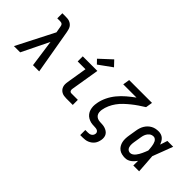

<svg xmlns="http://www.w3.org/2000/svg" viewBox="-28 -1519 2455 2455"><g transform="rotate(45 1200.0 -291.0)"><path d="M6 0 266 -509 252 -590Q250 -600 247.5 -610.5Q245 -621 238 -629Q231 -637 220.5 -640Q210 -643 199 -643H147V-735H199Q219 -735 239 -733.5Q259 -732 277 -725Q295 -718 310 -706Q325 -694 334.5 -678Q344 -662 349 -643Q354 -624 358 -605L463 0H351L299 -369L119 0Z M952 0Q930 0 909 -3.5Q888 -7 870 -17Q852 -27 839 -42.5Q826 -58 819.5 -77.5Q813 -97 813 -119Q813 -141 817 -162L862 -438H721V-530H985L922 -147Q920 -138 920 -128.5Q920 -119 923.5 -110.5Q927 -102 935 -97Q943 -92 952 -92H1070V0ZM923 -583 871 -637 1033 -787 1103 -713Z M1410 205V113H1457Q1470 113 1483 110.5Q1496 108 1508 100.5Q1520 93 1527.5 81Q1535 69 1537 56Q1540 41 1533 28Q1526 15 1513.5 9Q1501 3 1486 1.5Q1471 0 1456 -0.5Q1441 -1 1426 -2Q1411 -3 1396.5 -6.5Q1382 -10 1369 -15.5Q1356 -21 1343.5 -28Q1331 -35 1320.5 -44.5Q1310 -54 1301.5 -65Q1293 -76 1286.5 -88.5Q1280 -101 1276 -114.5Q1272 -128 1269.5 -142.5Q1267 -157 1266.5 -172Q1266 -187 1267.5 -202Q1269 -217 1272 -232Q1272 -233 1272 -233.5Q1272 -234 1272 -235Q1283 -297 1311.5 -356Q1340 -415 1382 -466Q1424 -517 1475 -560.5Q1526 -604 1580 -643H1340L1355 -735H1768L1753 -643Q1711 -617 1670.5 -589.5Q1630 -562 1591.5 -531Q1553 -500 1517 -466Q1481 -432 1452.5 -392.5Q1424 -353 1404.5 -309Q1385 -265 1377 -219Q1373 -196 1375.5 -172.5Q1378 -149 1390.5 -131Q1403 -113 1424 -103.5Q1445 -94 1468.5 -93Q1492 -92 1515.5 -90.5Q1539 -89 1560.5 -82Q1582 -75 1600.5 -63Q1619 -51 1631 -32.5Q1643 -14 1646 9.5Q1649 33 1645 56Q1641 78 1633.5 98.5Q1626 119 1612.5 137Q1599 155 1580.5 168.5Q1562 182 1541.5 190.5Q1521 199 1499.5 202Q1478 205 1457 205Z M2022 8Q1993 8 1964 1.5Q1935 -5 1912.5 -21.5Q1890 -38 1875.5 -62.5Q1861 -87 1855 -114.5Q1849 -142 1850 -172Q1851 -202 1856 -232L1874 -342Q1878 -367 1886 -392Q1894 -417 1908 -440.5Q1922 -464 1941.5 -483Q1961 -502 1985 -515Q2009 -528 2034.5 -533Q2060 -538 2086 -538Q2110 -538 2132.5 -530.5Q2155 -523 2171.5 -508Q2188 -493 2199.5 -473Q2211 -453 2219 -432Q2227 -456 2235 -480.5Q2243 -505 2251 -530H2356Q2330 -462 2304.5 -393Q2279 -324 2252 -256Q2258 -192 2261.5 -128Q2265 -64 2270 0H2165Q2165 -21 2165.5 -42.5Q2166 -64 2166 -85Q2153 -67 2137.5 -50Q2122 -33 2103.5 -19.5Q2085 -6 2064 1Q2043 8 2022 8ZM2022 -84Q2042 -84 2060 -96Q2078 -108 2091 -124.5Q2104 -141 2114.5 -159Q2125 -177 2133.5 -195.5Q2142 -214 2150 -233Q2158 -252 2165 -271Q2164 -289 2162.5 -306.5Q2161 -324 2158.5 -341.5Q2156 -359 2151.5 -376.5Q2147 -394 2139.5 -409Q2132 -424 2118 -435Q2104 -446 2086 -446Q2072 -446 2057.5 -441.5Q2043 -437 2031.5 -428Q2020 -419 2010.5 -407Q2001 -395 1995 -381.5Q1989 -368 1985 -354.5Q1981 -341 1979 -327L1961 -217Q1959 -202 1957.5 -187.5Q1956 -173 1957 -159Q1958 -145 1962 -131.5Q1966 -118 1974 -107Q1982 -96 1995 -90Q2008 -84 2022 -84Z"/></g></svg>

Font: Iosevka Slab SmBdExObl
Style: Regular
Weight: 600
Width: 7
Italic angle: -9°
Monospace: yes
Designer: Belleve Invis
Foundry: Belleve Invis
Version: Version 11.1.0; ttfautohint (v1.8.3)